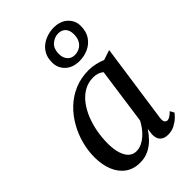

<svg xmlns="http://www.w3.org/2000/svg" viewBox="-254 -957 1064 1064"><g transform="rotate(-45 278.0 -424.5)"><path d="M443.5 -89Q440.5 -66.5 447 -57.8Q453.5 -49 463 -49Q472 -49 482.8 -55.8Q493.5 -62.5 508 -76.5L521 -52.5Q516 -44.5 500.5 -29.5Q485 -14.5 461.8 -2.2Q438.5 10 409.5 10Q379.5 10 362.8 -6.5Q346 -23 347.5 -57L352.5 -93.5Q336 -68 313 -44.2Q290 -20.5 259.5 -5.2Q229 10 191.5 10Q139.5 10 104 -15.8Q68.5 -41.5 50.2 -87Q32 -132.5 32 -191.5Q32 -241.5 45.5 -293Q59 -344.5 85.5 -391.5Q112 -438.5 150.5 -475.5Q189 -512.5 239.5 -534Q290 -555.5 352 -555.5Q376.5 -555.5 403.5 -549.2Q430.5 -543 451.5 -534L510 -553.5ZM401.5 -488.5Q390 -498.5 374.5 -503.8Q359 -509 340.5 -509Q300 -509 267.5 -490.2Q235 -471.5 210.8 -439.5Q186.5 -407.5 170.2 -366.8Q154 -326 146 -281.5Q138 -237 138 -194Q138 -146 148.5 -113.8Q159 -81.5 177.2 -65.5Q195.5 -49.5 220 -49.5Q242.5 -49.5 262.5 -59Q282.5 -68.5 300 -84Q317.5 -99.5 331.2 -118.2Q345 -137 355 -156ZM351.5 -626Q299 -626 268 -655.5Q237 -685 237.5 -729.5Q237.5 -763.5 250.2 -788Q263 -812.5 284.2 -828.2Q305.5 -844 330.8 -851.5Q356 -859 380.5 -859Q432.5 -859 463.2 -829.8Q494 -800.5 493.5 -758.5Q493.5 -714 473 -684.5Q452.5 -655 420 -640.5Q387.5 -626 351.5 -626ZM356 -668Q375 -668 393 -676.8Q411 -685.5 422.5 -704.5Q434 -723.5 434 -753.5Q434 -785 418 -801.8Q402 -818.5 375 -818.5Q347 -818.5 322.2 -798Q297.5 -777.5 297.5 -734.5Q297 -706 313 -687Q329 -668 356 -668Z"/></g></svg>

Font: Merriweather 48pt
Style: Italic
Weight: 400
Italic angle: -7.8°
Version: Version 2.101